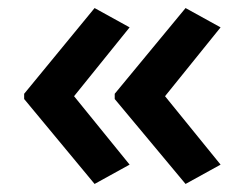

<svg xmlns="http://www.w3.org/2000/svg" viewBox="-20 -508 607 477"><path d="M40 -275V-262L215 -51L302 -99L164 -269L302 -440L215 -488ZM265 -275V-262L441 -51L528 -99L390 -269L528 -440L441 -488Z"/></svg>

Font: Noto Sans Kayah Li SemiBold
Style: Regular
Weight: 600
Designer: Monotype Design Team, Sérgio Martins
Foundry: Monotype Imaging Inc.
Version: Version 2.002